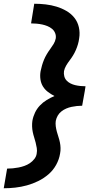

<svg xmlns="http://www.w3.org/2000/svg" viewBox="-25 -853 545 1026"><path d="M-5 153 13 48Q28 48 43.5 46.5Q59 45 74.5 42Q90 39 105.5 33.5Q121 28 134.5 19Q148 10 158.5 -3.5Q169 -17 171 -32Q174 -47 171.5 -62Q169 -77 165.5 -91Q162 -105 157.5 -119Q153 -133 150 -147.5Q147 -162 146.5 -177.5Q146 -193 148 -207Q152 -230 162 -251Q172 -272 188 -289Q204 -306 224.5 -318.5Q245 -331 266 -340Q248 -349 231.5 -361.5Q215 -374 204.5 -391Q194 -408 191 -429.5Q188 -451 192 -473Q195 -488 199.5 -503.5Q204 -519 210 -533.5Q216 -548 224.5 -562.5Q233 -577 243 -590.5Q253 -604 261.5 -618Q270 -632 273 -648Q275 -663 269.5 -676.5Q264 -690 253 -699Q242 -708 228.5 -713.5Q215 -719 201 -722Q187 -725 171.5 -726.5Q156 -728 141 -728L158 -833Q189 -833 219 -829.5Q249 -826 277 -817.5Q305 -809 330 -794.5Q355 -780 372.5 -758Q390 -736 396.5 -707Q403 -678 398 -648Q396 -632 391.5 -616.5Q387 -601 380.5 -586Q374 -571 365.5 -557Q357 -543 347 -530Q337 -517 328.5 -502.5Q320 -488 317 -473Q315 -459 318.5 -445.5Q322 -432 331 -422.5Q340 -413 352 -407Q364 -401 377 -398Q390 -395 404 -393.5Q418 -392 432 -392L428 -366L414 -288Q400 -288 386 -286.5Q372 -285 357.5 -282Q343 -279 329 -273Q315 -267 303 -257.5Q291 -248 283.5 -235Q276 -222 273 -207Q271 -193 273 -178Q275 -163 279 -148.5Q283 -134 287.5 -120.5Q292 -107 295 -92.5Q298 -78 298.5 -62.5Q299 -47 296 -32Q291 -1 275 28Q259 57 234 78.5Q209 100 179.5 114.5Q150 129 119 137.5Q88 146 57 149.5Q26 153 -5 153Z"/></svg>

Font: Iosevka Curly XBdObl
Style: Regular
Weight: 800
Italic angle: -9°
Monospace: yes
Designer: Belleve Invis
Foundry: Belleve Invis
Version: Version 11.1.0; ttfautohint (v1.8.3)